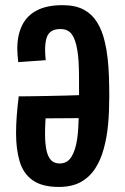

<svg xmlns="http://www.w3.org/2000/svg" viewBox="-20 -719 490 751"><path d="M210.4 12.2Q144.8 12.2 108 -13.8Q71.2 -39.8 57 -87.3Q42.8 -134.8 42.8 -197.6Q42.8 -231.2 45.6 -267.3Q48.4 -303.4 53.2 -342.2L164.8 -341.8Q163.4 -316 161 -290.3Q158.6 -264.6 157.4 -240.9Q156.2 -217.2 156.2 -195Q156.2 -159.6 161.3 -133.6Q166.4 -107.6 178.7 -93.6Q191 -79.6 213.2 -79.6Q243.4 -79.6 259.4 -105.5Q275.4 -131.4 281.8 -175.2Q284.6 -194.4 286 -216.6Q287.4 -238.8 288.1 -262.5Q288.8 -286.2 289 -311Q289.2 -335.8 289.2 -360.6Q289.2 -392.8 289 -422.1Q288.8 -451.4 287.4 -477.4Q286 -503.4 282.2 -524Q275.8 -563.8 261.1 -584.6Q246.4 -605.4 216 -605.4Q193.6 -605.4 180.4 -596.4Q167.2 -587.4 161.8 -569.5Q156.4 -551.6 156.4 -523.2Q156.4 -514.6 157.1 -504.7Q157.8 -494.8 158.8 -483.6L51.4 -476Q50 -490 48.8 -502.7Q47.6 -515.4 47.6 -527.2Q47.6 -581.2 66.3 -619.6Q85 -658 124.3 -678.4Q163.6 -698.8 225.2 -698.8Q274.4 -698.8 306.9 -681.5Q339.4 -664.2 359.5 -632.3Q379.6 -600.4 389.8 -555.8Q397 -526.6 400.9 -492.1Q404.8 -457.6 406.1 -419.3Q407.4 -381 407.4 -339.8Q407.4 -312.6 406.3 -285.8Q405.2 -259 402.9 -233.8Q400.6 -208.6 396.5 -184.9Q392.4 -161.2 386.4 -139.4Q374.8 -94.6 352.5 -60.2Q330.2 -25.8 295.5 -6.8Q260.8 12.2 210.4 12.2ZM59.2 -255.4 53.2 -342.2Q53.2 -342.2 68.7 -342.2Q84.2 -342.2 110.8 -342.7Q137.4 -343.2 169.7 -343.7Q202 -344.2 236.2 -345.2Q270.4 -346.2 301.7 -347.2Q333 -348.2 356 -349.2L357 -257.4Z"/></svg>

Font: Truculenta
Style: Regular
Weight: 400
Designer: Ivan Castro, Eva Sanz & Omnibus-Type Team
Foundry: Omnibus-Type
Version: Version 1.002